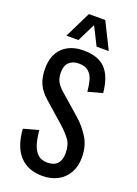

<svg xmlns="http://www.w3.org/2000/svg" viewBox="-191 -1117 855 1201"><g transform="rotate(20 236.5 -516.5)"><path d="M254 9Q184 9 137.5 -21Q91 -51 67 -104Q43 -157 39 -227L139 -254Q142 -211 152.5 -171Q163 -131 187 -105.5Q211 -80 254 -80Q343 -80 343 -175Q343 -230 318 -263.5Q293 -297 255 -331L119 -451Q79 -486 60 -527.5Q41 -569 41 -630Q41 -719 92 -768Q143 -817 231 -817Q328 -817 376.5 -766Q425 -715 435 -608L339 -582Q336 -622 327 -655.5Q318 -689 295.5 -709.5Q273 -730 231 -730Q189 -730 165.5 -707.5Q142 -685 142 -641Q142 -604 154.5 -580Q167 -556 195 -531L332 -411Q378 -371 413 -315.5Q448 -260 448 -184Q448 -124 423 -80.5Q398 -37 354.5 -14Q311 9 254 9ZM96 -867 182 -1042H291L378 -867H297L236 -988L176 -867Z"/></g></svg>

Font: Oswald
Style: Regular
Weight: 400
Designer: Vernon Adams
Foundry: Vernon Adams
Version: Version 4.103; ttfautohint (v1.8.3)